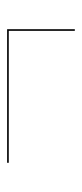

<svg xmlns="http://www.w3.org/2000/svg" viewBox="130 -558 226 526"><g transform="rotate(-90 243.0 -295.0)"><path d="M421.5 -384V-203H426V-388.5H60V-384Z"/></g></svg>

Font: Bodoni* 36pt Fatface
Style: Italic
Weight: 900
Italic angle: -13°
Version: Version 2.3